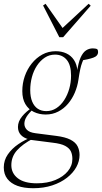

<svg xmlns="http://www.w3.org/2000/svg" viewBox="-53 -741 539 1016"><path d="M123 255Q74 255 39.5 242.5Q5 230 -14 205.5Q-33 181 -33 145Q-33 107 -11.5 76Q10 45 44.5 21.5Q79 -2 117 -16L121 -7Q67 21 37 54.5Q7 88 7 133Q7 176 41.5 202.5Q76 229 142 229Q198 229 240 211.5Q282 194 306 165Q330 136 330 100Q330 77 322 60Q314 43 292 31Q270 19 225 14L116 0Q112 0 108 -1Q104 -2 99 -2V-4Q72 -11 57 -27.5Q42 -44 42 -69Q42 -98 63.5 -124.5Q85 -151 120 -174V-179L126 -167Q100 -143 88 -124Q76 -105 76 -86Q76 -68 89.5 -54Q103 -40 135 -36L244 -22Q292 -16 319.5 -2Q347 12 357.5 33Q368 54 368 79Q368 112 351 143Q334 174 301.5 199.5Q269 225 223.5 240Q178 255 123 255ZM189 -135Q154 -135 125.5 -149Q97 -163 81 -190.5Q65 -218 65 -259Q65 -300 78 -337.5Q91 -375 115 -405Q139 -435 171 -452.5Q203 -470 242 -470Q273 -470 298 -458.5Q323 -447 338.5 -423.5Q354 -400 357 -365L354 -355Q361 -409 373.5 -436.5Q386 -464 402.5 -474.5Q419 -485 438 -485Q444 -485 450.5 -484Q457 -483 461 -481Q464 -478 465 -474Q466 -470 466 -466Q466 -445 441 -436Q416 -427 373 -420L391 -433Q387 -423 381.5 -409Q376 -395 371.5 -374Q367 -353 362 -319Q357 -284 343 -251Q329 -218 307 -192Q285 -166 255 -150.5Q225 -135 189 -135ZM192 -153Q221 -153 245 -168.5Q269 -184 286.5 -211Q304 -238 313.5 -271.5Q323 -305 323 -341Q323 -397 300 -424.5Q277 -452 238 -452Q208 -452 184 -436Q160 -420 142.5 -393.5Q125 -367 116 -333.5Q107 -300 107 -264Q107 -228 117.5 -203Q128 -178 147 -165.5Q166 -153 192 -153ZM188 -721 288 -579H263L416 -721L427 -711L281 -544H261L175 -712Z"/></svg>

Font: Source Serif 4 48pt Light
Style: Italic
Weight: 300
Italic angle: -12°
Designer: Frank Grießhammer
Foundry: Adobe Systems Incorporated
Version: Version 4.004;hotconv 1.0.116;makeotfexe 2.5.65601